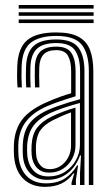

<svg xmlns="http://www.w3.org/2000/svg" viewBox="-20 -737 444 765"><path d="M334 0V-453.5Q334 -523 306.1 -558.4Q278.2 -593.8 204 -593.8Q138.5 -593.8 103.9 -567.8Q69.2 -541.8 66.2 -473.8Q65.5 -451.8 65.6 -431.1Q65.8 -410.5 67 -388.8H49.8Q48.2 -412.8 48 -432.5Q47.8 -452.2 48.8 -474.5Q51.8 -545.8 88.2 -576.8Q124.8 -607.8 204 -607.8Q261.2 -607.8 293.4 -590.1Q325.5 -572.5 338.6 -538.1Q351.8 -503.8 351.8 -453.5V0ZM172 -34.2Q211.2 -34.2 239.5 -52.8Q267.8 -71.2 283.1 -100.1Q298.5 -129 298.5 -159.8V-326.8Q267.2 -318.5 234.1 -307.4Q201 -296.2 178.8 -285.8Q135 -264.8 113.4 -236Q91.8 -207.2 88.2 -159Q87.5 -147.2 87.8 -137.8Q88 -128.2 88.8 -117.5Q93 -79 114.2 -56.6Q135.5 -34.2 172 -34.2ZM175.5 -49.2Q144.8 -49.2 126.9 -68.8Q109 -88.2 106.2 -119.5Q105.5 -128.5 105.4 -138.1Q105.2 -147.8 105.8 -157.2Q108.2 -202.2 127.8 -227.9Q147.2 -253.5 185 -272Q209.5 -283.8 232 -292.2Q254.5 -300.8 280.8 -308.2V-158.5Q280.8 -130 267.8 -105Q254.8 -80 231.2 -64.6Q207.8 -49.2 175.5 -49.2ZM177.5 -63Q202.2 -63 221.5 -75.9Q240.8 -88.8 251.9 -110.2Q263 -131.8 263 -157.2V-289.2Q245 -282.8 227.9 -275.4Q210.8 -268 191.8 -258.5Q156.2 -240.5 140.6 -217.5Q125 -194.5 123.2 -156.5Q123 -147 123.1 -138.1Q123.2 -129.2 124 -120.8Q126 -96 139.9 -79.5Q153.8 -63 177.5 -63ZM159 7.5Q106.2 7.5 73.6 -24Q41 -55.5 36 -114Q35 -126.5 35 -138.5Q35 -150.5 35.5 -163.8Q39 -221.5 67.6 -259.6Q96.2 -297.8 159.5 -326.8Q174.5 -333.8 189.9 -340Q205.2 -346.2 223.2 -352.6Q241.2 -359 263.5 -365.5V-453.5Q263.5 -492.2 250.9 -514.8Q238.2 -537.2 204 -537.2Q170 -537.2 154 -520.4Q138 -503.5 136.5 -469.5Q136 -457.2 136 -434.8Q136 -412.2 137 -388.8H119.5Q118.5 -411.2 118.5 -433.5Q118.5 -455.8 119 -470.8Q120.8 -513.5 141.6 -532.4Q162.5 -551.2 204 -551.2Q249.2 -551.2 265.2 -524.9Q281.2 -498.5 281.2 -453.5V-353.5Q249.8 -344 219.2 -333.5Q188.8 -323 166 -313.2Q111.5 -289 83.5 -252.6Q55.5 -216.2 53 -162.5Q52.8 -150.8 52.8 -139Q52.8 -127.2 53.8 -115.2Q57.8 -64.8 86.4 -35.6Q115 -6.5 163.2 -6.5Q208 -6.5 237.9 -25.6Q267.8 -44.8 287 -78H291.2L282.5 -21.5V0H265.2L265 -9.5L276 -46.2H272.5Q251.5 -18 223.9 -5.2Q196.2 7.5 159 7.5ZM298.8 0V-48.2L302.8 -117.5H298.8Q282.8 -73 249.2 -46.6Q215.8 -20.2 167.2 -20.5Q126.5 -20.5 100.8 -45.9Q75 -71.2 71.2 -116.2Q70.5 -127.8 70.4 -138.5Q70.2 -149.2 70.8 -161.2Q73.5 -213.8 97.5 -245.2Q121.5 -276.8 172.5 -299.5Q187.8 -306.2 209 -313.9Q230.2 -321.5 253.6 -328.8Q277 -336 299 -341.8V-453.5Q299 -506 279.2 -535.8Q259.5 -565.5 204 -565.5Q153.2 -565.5 128.4 -543.8Q103.5 -522 101.2 -471Q100.8 -456.2 100.8 -433.9Q100.8 -411.5 102.2 -388.8H84.5Q83.2 -410.2 83.1 -432.8Q83 -455.2 83.8 -471.2Q86 -528.8 114.2 -554.2Q142.5 -579.8 204 -579.8Q268 -579.8 292.2 -547.6Q316.5 -515.5 316.5 -453.5V0ZM54.5 -702.8V-717.2H353V-702.8ZM54.5 -645V-659.5H353V-645ZM54.5 -674V-688.2H353V-674Z"/></svg>

Font: Big Shoulders Inline Text Thin Medium
Style: Regular
Weight: 500
Version: Version 2.002